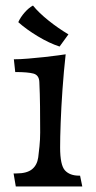

<svg xmlns="http://www.w3.org/2000/svg" viewBox="-20 -673 345 693"><path d="M37 0 29 -47H39Q77 -47 95.5 -62Q114 -77 118 -105Q120 -121 122.5 -145Q125 -169 125 -195Q125 -242 124.5 -288.5Q124 -335 122 -377Q121 -402 100.5 -407.5Q80 -413 35 -413L30 -459Q53 -459 82 -461.5Q111 -464 139.5 -467Q168 -470 189 -473Q210 -476 217 -477Q210 -414 205.5 -349.5Q201 -285 199 -230.5Q197 -176 197 -141Q197 -77 214.5 -58Q232 -39 265 -39H269L277 0ZM195 -505Q158 -517 116.5 -542Q75 -567 46 -593Q54 -611 69 -628Q84 -645 99 -653Q120 -627 155 -599Q190 -571 227 -549Z"/></svg>

Font: Maname
Style: Regular
Weight: 400
Designer: Pathum Egodawatta
Foundry: mooniak
Version: Version 1.000; ttfautohint (v1.8.4.7-5d5b)